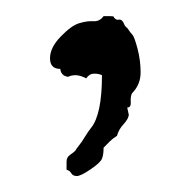

<svg xmlns="http://www.w3.org/2000/svg" viewBox="-20 -144 242 238"><path d="M54.7 -58.6Q42 -58.6 42 -71.8Q42 -85 55.2 -98.6Q68.4 -112.3 78.1 -115.2Q87.9 -118.2 95.7 -117.7Q103.5 -117.2 108.4 -124H116.2Q121.1 -124 121.1 -123Q121.1 -122.1 123 -120.6Q125 -119.1 127 -119.6Q128.9 -120.1 130.9 -118.7Q132.8 -117.2 133.8 -114.3Q134.8 -111.3 137.7 -109.4Q141.6 -103.5 144 -101.1Q146.5 -98.6 150.4 -84Q154.3 -69.3 154.3 -54.2Q154.3 -39.1 143.6 -28.3Q141.6 -24.4 142.1 -17.6Q142.6 -10.7 137.7 -10.7L139.6 -2Q139.6 2.9 133.3 9.8Q127 16.6 125 24.4Q120.1 27.3 116.2 31.2Q112.3 35.2 108.4 39.1Q108.4 47.9 106.4 52.7Q104.5 57.6 92.3 65.9Q80.1 74.2 75.2 74.2Q70.3 74.2 68.4 70.8Q66.4 67.4 62.5 66.4V56.6Q62.5 50.8 66.9 47.9Q71.3 44.9 73.2 43Q74.2 41 78.1 36.1Q82 31.2 85.4 25.4Q88.9 19.5 92.8 14.6Q106.4 -2 106.4 -50.8Q102.5 -52.7 96.7 -52.7Q90.8 -52.7 86.9 -46.9Q79.1 -50.8 73.7 -50.8Q68.4 -50.8 64.5 -48.8Q55.7 -49.8 54.7 -58.6Z"/></svg>

Font: Mountains of Christmas
Style: Regular
Weight: 400
Designer: Crystal Kluge
Foundry: Font Diner, Inc DBA Tart Workshop
Version: Version 1.002